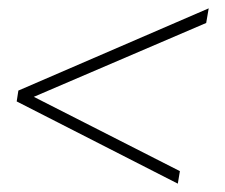

<svg xmlns="http://www.w3.org/2000/svg" viewBox="-20 -502 540 460"><path d="M406 -62 20 -259 24 -285 480 -482 474 -447 61 -270 411 -92Z"/></svg>

Font: Spectral SC ExtraLight
Style: Italic
Weight: 275
Italic angle: -10°
Designer: Jean-Baptiste Levee
Foundry: Production Type
Version: Version 2.001